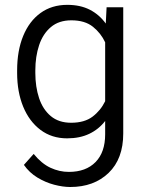

<svg xmlns="http://www.w3.org/2000/svg" viewBox="-20 -558 598 788"><path d="M50.3 -258.8V-269Q50.3 -350.1 75.2 -410.6Q100.1 -471.2 146.2 -504.6Q192.4 -538.1 256.3 -538.1Q309.6 -538.1 348.6 -518.1Q387.7 -498 414.1 -461.4L417.5 -528.3H485.8V-10.3Q485.8 93.8 425.8 151.6Q365.7 209.5 268.1 209.5Q238.3 209.5 202.6 200.2Q167 190.9 133.8 170.9Q100.6 150.9 78.1 118.7L118.2 73.7Q150.9 113.8 187.3 130.6Q223.6 147.5 262.7 147.5Q332.5 147.5 372.1 107.2Q411.6 66.9 411.6 -6.8V-61.5Q385.3 -27.3 346.4 -8.8Q307.6 9.8 255.4 9.8Q192.4 9.8 146.2 -24.9Q100.1 -59.6 75.2 -120.1Q50.3 -180.7 50.3 -258.8ZM125 -269V-258.8Q125 -201.7 140.4 -155.3Q155.8 -108.9 188.5 -81.5Q221.2 -54.2 272 -54.2Q326.7 -54.2 359.9 -79.3Q393.1 -104.5 411.6 -142.6V-384.3Q394.5 -421.4 361.6 -448Q328.6 -474.6 272.9 -474.6Q221.7 -474.6 189 -447Q156.2 -419.4 140.6 -372.8Q125 -326.2 125 -269Z"/></svg>

Font: Vazirmatn UI FD Light
Style: Regular
Weight: 300
Designer: Saber Rastikerdar
Foundry: Saber Rastikerdar
Version: Version 33.003